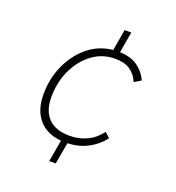

<svg xmlns="http://www.w3.org/2000/svg" viewBox="-133 -718 865 944"><g transform="rotate(20 300.0 -246.0)"><path d="M230 120 250 6Q173 -1 132 -49.5Q91 -98 91 -179Q91 -262 123 -332.5Q155 -403 210.5 -448.5Q266 -494 339 -501L358 -612H393L374 -502Q433 -500 469 -473.5Q505 -447 522 -408L487 -387Q472 -424 442 -444Q412 -464 364 -464Q297 -464 245 -425.5Q193 -387 162.5 -322.5Q132 -258 132 -179Q132 -108 169.5 -69.5Q207 -31 281 -31Q326 -31 367.5 -49Q409 -67 442 -110L468 -86Q436 -44 389 -19.5Q342 5 284 7L264 120Z"/></g></svg>

Font: Livvic ExtraLight
Style: Italic
Weight: 275
Italic angle: -10°
Designer: Jacques Le Bailly, Baron von Fonthausen
Version: Version 1.001; ttfautohint (v1.8.2)